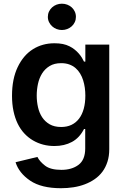

<svg xmlns="http://www.w3.org/2000/svg" viewBox="-20 -782 665 1018"><path d="M43.7 -274.5Q43.7 -363.6 73.9 -426.5Q104 -489.3 154.5 -521Q204.9 -552.6 268.8 -552.6Q293.3 -552.6 312.9 -548.7Q332.4 -544.7 348.4 -536.6Q364 -528.8 376.2 -518.8Q388.5 -508.9 397.9 -498Q407.3 -487.2 414.1 -476.2Q420.8 -465.2 425.4 -455.3H432.5V-545.5H559.3V8.9Q559.3 45.8 549.7 75.6Q540.1 105.5 523.1 128.4Q506 151.3 482.2 167.8Q458.5 184.3 430 195.1Q401.6 206 369.5 210.9Q337.4 215.9 303.3 215.9Q199.2 215.9 139.9 175.8Q80.3 135.3 62.5 78.1L178.3 50.1Q190 73.9 218.8 96.2Q247.5 118.6 305.4 118.6Q360.8 118.6 396.3 92Q431.8 65.3 431.8 5.3V-98H425.4Q401.6 -51.1 361.5 -29.5Q321.4 -7.8 268.5 -7.8Q206 -7.8 154.8 -37.6Q129.3 -52.6 108.7 -74.8Q88.1 -96.9 73.7 -126.6Q59.3 -156.2 51.5 -193.2Q43.7 -230.1 43.7 -274.5ZM174.7 -275.2Q174.7 -243.6 181.5 -213.6Q188.2 -183.6 203.5 -160.3Q218.8 -137.1 243.4 -122.9Q268.1 -108.7 304.3 -108.7Q335.2 -108.7 359 -120Q382.8 -131.4 399.1 -152.9Q415.5 -174.4 424 -205.3Q432.5 -236.2 432.5 -275.2Q432.5 -295.8 429.7 -316.6Q426.8 -337.4 420.8 -356.5Q414.8 -375.7 404.8 -392.2Q394.9 -408.7 380.7 -421Q366.5 -433.2 347.5 -440.2Q328.5 -447.1 304.3 -447.1Q268.1 -447.1 243.3 -432Q218.4 -416.9 203.1 -392.4Q187.9 -367.9 181.3 -337.2Q174.7 -306.5 174.7 -275.2ZM233.7 -692.5Q233.7 -707.7 239.7 -720.5Q245.7 -733.3 256 -742.7Q266.3 -752.1 279.8 -757.3Q293.3 -762.4 308.2 -762.4Q323.2 -762.4 336.6 -757.3Q350.1 -752.1 360.3 -742.9Q370.4 -733.7 376.4 -720.9Q382.5 -708.1 382.5 -692.5Q382.5 -677.2 376.4 -664.4Q370.4 -651.6 360.1 -642.4Q349.8 -633.2 336.3 -628Q322.8 -622.9 308.2 -622.9Q293.7 -622.9 280.2 -628Q266.7 -633.2 256.4 -642.6Q246.1 -652 239.9 -664.8Q233.7 -677.6 233.7 -692.5Z"/></svg>

Font: Inter P Semi Bold
Style: Regular
Weight: 600
Designer: Rasmus Andersson
Foundry: rsms
Version: Version 3.018;git-588b23468